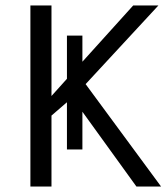

<svg xmlns="http://www.w3.org/2000/svg" viewBox="-20 -683 610 703"><path d="M225.1 -308.6 168.5 -259.8V0H91.3V-663.1H168.5V-331.5L225.1 -394.5V-552.7H281.7V-457L467.8 -663.1H560.1L293.5 -375L569.8 0H479.5L281.7 -273.9V-135.7H225.1Z"/></svg>

Font: Bpm'online Open Sans
Style: Regular
Weight: 400
Foundry: Ascender Corporation
Version: Version 1.10